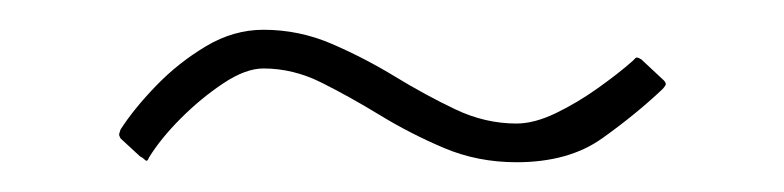

<svg xmlns="http://www.w3.org/2000/svg" viewBox="-20 -669 527 129"><path d="M425 -609Q407 -592 384.5 -576Q362 -560 327 -560Q301 -560 278.5 -569.5Q256 -579 235.5 -591.5Q215 -604 196 -613.5Q177 -623 157 -623Q145 -623 130 -613Q115 -603 101.5 -589.5Q88 -576 80 -563Q79 -560 77.5 -561.5Q76 -563 74 -564L61 -576Q60 -578 60 -578.5Q60 -579 61 -582Q70 -596 85 -611.5Q100 -627 118.5 -638Q137 -649 157 -649Q181 -649 203 -639.5Q225 -630 245.5 -617.5Q266 -605 286 -595.5Q306 -586 327 -586Q339 -586 353.5 -593Q368 -600 382 -610Q396 -620 405 -628Q406 -629 407 -630Q408 -631 411 -629L426 -615Q428 -613 427 -611.5Q426 -610 425 -609Z"/></svg>

Font: Glory Thin
Style: Regular
Weight: 100
Designer: Robert Leuschke
Foundry: Robert Leuschke
Version: Version 1.011